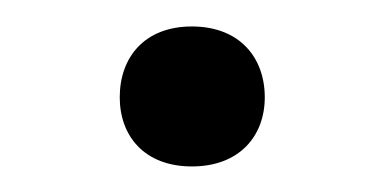

<svg xmlns="http://www.w3.org/2000/svg" viewBox="-20 -431 301 148"><path d="M72.3 -356C72.3 -326.2 91.3 -302.7 127.9 -302.7C164.6 -302.7 184.1 -326.2 184.1 -356C184.1 -386.7 164.6 -410.6 127.9 -410.6C91.3 -410.6 72.3 -386.7 72.3 -356Z"/></svg>

Font: Vazirmatn
Style: Regular
Weight: 400
Designer: Saber Rastikerdar
Foundry: Saber Rastikerdar
Version: Version 33.003